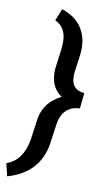

<svg xmlns="http://www.w3.org/2000/svg" viewBox="-153 -828 587 1054"><g transform="rotate(10 140.0 -301.0)"><path d="M-50.3 106.9Q39.6 75.7 59.6 -45.4L76.2 -164.6Q93.3 -259.8 186 -304.2Q131.3 -340.3 124.5 -410.6Q122.1 -431.6 124.5 -453.6L139.2 -565.9L141.1 -601.1Q141.1 -684.1 78.1 -711.9L105 -778.8Q184.6 -752.4 219.7 -693.6Q254.9 -634.8 246.1 -552.7L232.4 -453.1Q230 -430.7 231.9 -412.1Q238.3 -351.6 304.2 -346.2L295.4 -259.3Q197.8 -254.4 183.1 -147.5L168 -38.6Q140.1 127.4 -33.2 177.2Z"/></g></svg>

Font: Roboto Medium
Style: Italic
Weight: 500
Italic angle: -12°
Designer: Google
Version: Version 2.134; 2016